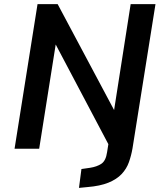

<svg xmlns="http://www.w3.org/2000/svg" viewBox="-20 -725 796 936"><path d="M365 191 377 99 419 93Q452 88 474 73.5Q496 59 502 17L516 -71L521 2L250 -511H252L171 0H51L163 -705H261L537 -187H536L617 -705H738L626 -2Q620 33 608.5 65.5Q597 98 573 123.5Q549 149 508.5 165.5Q468 182 406 187Z"/></svg>

Font: Nunito Sans 7pt SemiCondensed
Style: Bold Italic
Weight: 700
Width: 4
Italic angle: -9°
Designer: Vernon Adams
Foundry: Vernon Adams
Version: Version 3.101;gftools[0.9.27]